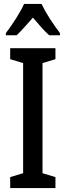

<svg xmlns="http://www.w3.org/2000/svg" viewBox="-20 -960 336 980"><path d="M263 0H32V-56L98 -76V-638L32 -658V-714H263V-658L197 -638V-76L263 -56ZM192 -940Q208 -906 234 -865.5Q260 -825 286 -791V-780H231Q211 -798 190.5 -821Q170 -844 148 -870Q125 -844 103.5 -820Q82 -796 65 -780H10V-791Q36 -825 62.5 -867Q89 -909 103 -940Z"/></svg>

Font: Noto Sans Lao UI ExtCond Med
Style: Regular
Weight: 500
Width: 2
Designer: Monotype Design Team
Foundry: Monotype Imaging Inc.
Version: Version 2.000; ttfautohint (v1.8.4.7-5d5b)